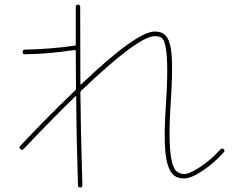

<svg xmlns="http://www.w3.org/2000/svg" viewBox="-20 -790 1040 850"><path d="M85 -130.9Q77.1 -123 70.3 -129.9Q62.5 -137.7 70.3 -144.5Q173.8 -255.9 313.5 -390.6Q316.4 -393.6 316.4 -399.4Q316.4 -424.8 315.9 -479Q315.4 -533.2 315.4 -563.5Q315.4 -568.4 309.6 -568.4Q191.4 -550.8 89.8 -549.8Q80.1 -549.8 80.1 -560.1Q80.1 -570.3 90.8 -570.3Q203.1 -572.3 310.5 -587.9Q314.5 -587.9 315.4 -592.8V-758.8Q315.4 -769.5 325.2 -769.5Q335 -769.5 335 -758.8Q335 -516.6 335.9 -418Q335.9 -417 337.4 -416.5Q338.9 -416 339.8 -417Q585 -650.4 665 -650.4Q697.3 -650.4 712.9 -632.8Q735.4 -609.4 740.2 -541.5Q745.1 -473.6 735.4 -329.1Q718.8 -78.1 758.8 -34.2Q772.5 -20.5 794.9 -19.5Q818.4 -19.5 866.2 -50.8Q914.1 -82 955.1 -127.9Q963.9 -135.7 969.7 -129.9Q977.5 -122.1 970.7 -116.2Q929.7 -69.3 877.9 -34.7Q826.2 0 794.9 0Q761.7 0 744.1 -19.5Q718.8 -46.9 711.9 -119.6Q705.1 -192.4 714.8 -331.1Q731.4 -583 699.2 -619.1Q689.5 -629.9 665 -629.9Q592.8 -629.9 339.8 -388.7Q335.9 -384.8 335.9 -379.9Q336.9 -231.4 344.7 29.3Q344.7 40 335 40Q325.2 40 325.2 30.3Q318.4 -180.7 317.4 -362.3Q317.4 -363.3 316.4 -364.3Q315.4 -365.2 314.5 -364.3Q212.9 -265.6 85 -130.9Z"/></svg>

Font: Rounded-L Mgen+ 2m thin
Style: Regular
Weight: 100
Designer: [Source Han Sans]
Ryoko NISHIZUKA  (kana & ideographs); Paul D. Hunt (Latin, Greek & Cyrillic); Wenlong ZHANG  (bopomofo
Version: Version 1.059.20150602